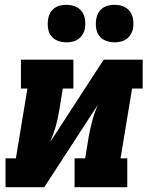

<svg xmlns="http://www.w3.org/2000/svg" viewBox="-20 -778 640 798"><path d="M3 0V-120H46L94 -410H67V-530H285V-410H241L226 -318Q221 -285 211.5 -252Q202 -219 188 -187L411 -530H573V-410H529L481 -120H509V0H290V-120H334L349 -212Q355 -245 364 -278Q373 -311 387 -343L164 0ZM456 -602Q438 -602 420.5 -608.5Q403 -615 392.5 -629Q382 -643 379.5 -661.5Q377 -680 380 -699Q382 -712 388.5 -724Q395 -736 406 -744Q417 -752 430 -755Q443 -758 456 -758Q475 -758 492 -751.5Q509 -745 519.5 -731Q530 -717 533 -698.5Q536 -680 533 -661Q531 -648 524 -636Q517 -624 506 -616Q495 -608 482 -605Q469 -602 456 -602ZM256 -602Q238 -602 220.5 -608.5Q203 -615 192.5 -629Q182 -643 179.5 -661.5Q177 -680 180 -699Q182 -712 188.5 -724Q195 -736 206 -744Q217 -752 230 -755Q243 -758 256 -758Q275 -758 292 -751.5Q309 -745 319.5 -731Q330 -717 333 -698.5Q336 -680 333 -661Q331 -648 324 -636Q317 -624 306 -616Q295 -608 282 -605Q269 -602 256 -602Z"/></svg>

Font: Iosevka Slab HvExObl
Style: Regular
Weight: 900
Width: 7
Italic angle: -9°
Monospace: yes
Designer: Belleve Invis
Foundry: Belleve Invis
Version: Version 11.1.1; ttfautohint (v1.8.3)